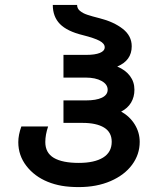

<svg xmlns="http://www.w3.org/2000/svg" viewBox="-20 -745 640 782"><path d="M174.5 -4.5Q120.5 -26.5 87.5 -69.2Q54.5 -112 54.5 -166Q54.5 -195.5 67 -230H176Q164.5 -196 164.5 -166.5Q164.5 -122.5 199.2 -102Q234 -81.5 301 -81.5Q364.5 -81.5 399.8 -103.2Q435 -125 435 -167.5Q435 -206.5 403.8 -225.5Q372.5 -244.5 316 -244.5H238.5V-336H329Q372 -336 395.2 -347.2Q418.5 -358.5 418.5 -379.5Q418.5 -401.5 393.8 -415.2Q369 -429 329 -429H238.5V-521.5H332Q367 -521.5 386.8 -529.5Q406.5 -537.5 406.5 -552.5Q406.5 -567.5 385.5 -578.8Q364.5 -590 317 -602Q253.5 -617.5 224.2 -647.2Q195 -677 195 -725H294Q294 -710.5 305.5 -700.8Q317 -691 335.8 -684.8Q354.5 -678.5 386.5 -670.5Q443.5 -656 480 -627.5Q516.5 -599 516.5 -556.5Q516.5 -498.5 457.5 -474Q491 -460 509.2 -435.8Q527.5 -411.5 527.5 -379.5Q527.5 -350 513.8 -327Q500 -304 473.5 -290.5Q508.5 -271 528.8 -238.2Q549 -205.5 549 -167Q549 -116 518 -74Q487 -32 430.5 -7.5Q374 17 301 17Q262.5 17 232 11.8Q201.5 6.5 174.5 -4.5Z"/></svg>

Font: JuliaMono SemiBold
Style: Regular
Weight: 600
Monospace: yes
Designer: cormullion
Foundry: corm
Version: Version 0.055; ttfautohint (v1.8.4)